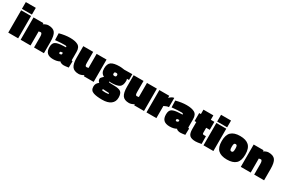

<svg xmlns="http://www.w3.org/2000/svg" viewBox="136 -2116 5566 3762"><g transform="rotate(30 2919.5 -235.0)"><path d="M28 0V-505H252V0ZM27 -537V-690H253V-537Z M532 0H308V-505H531V-479Q594 -518 641 -518Q749 -518 792 -459.5Q835 -401 835 -253V0H611V-238Q611 -325 575 -325L532 -318Z M1376 -342V-152Q1385 -145 1400 -141L1397 1Q1319 13 1290 13Q1261 13 1237 4.5Q1213 -4 1205 -13L1197 -22Q1135 13 1046.5 13Q958 13 913 -27.5Q868 -68 868 -158Q868 -248 919 -278.5Q970 -309 1080 -313L1152 -316V-325Q1152 -344 1110 -344Q1019 -344 928 -334L895 -331L890 -483Q1022 -518 1131 -518Q1245 -518 1308 -484Q1376 -448 1376 -342ZM1114 -141Q1133 -141 1152 -156V-193L1118 -191Q1092 -189 1092 -165Q1092 -141 1114 -141Z M1736 -505H1960V0H1738V-24Q1674 13 1624 13Q1518 13 1476 -48.5Q1434 -110 1434 -244V-505H1658V-259Q1658 -214 1666 -197Q1674 -180 1692 -180L1736 -186Z M2080 196Q2000 170 2000 81Q2000 45 2014 17Q2028 -11 2064 -39Q2028 -64 2028 -114Q2028 -125 2042.5 -143.5Q2057 -162 2072 -174L2086 -187Q2005 -225 2005 -331Q2005 -437 2062.5 -477.5Q2120 -518 2253 -518Q2286 -518 2340 -510L2356 -507L2541 -510V-379H2494Q2503 -354 2503 -338Q2503 -230 2448 -193.5Q2393 -157 2261 -157Q2241 -157 2223 -160Q2219 -154 2219 -148Q2219 -138 2337 -138Q2455 -138 2496.5 -103Q2538 -68 2538 24.5Q2538 117 2470 168.5Q2402 220 2276 220Q2150 220 2080 196ZM2183 53Q2183 66 2259 66Q2335 66 2335 50Q2335 40 2322 37.5Q2309 35 2269 35L2192 31Q2183 36 2183 53ZM2224 -311Q2233 -303 2254 -303Q2275 -303 2284 -311Q2293 -319 2293 -339Q2293 -359 2284 -367Q2275 -375 2254 -375Q2233 -375 2224 -367Q2215 -359 2215 -339Q2215 -319 2224 -311Z M2875 -505H3099V0H2877V-24Q2813 13 2763 13Q2657 13 2615 -48.5Q2573 -110 2573 -244V-505H2797V-259Q2797 -214 2805 -197Q2813 -180 2831 -180L2875 -186Z M3379 0H3155V-505H3379V-458Q3442 -518 3485 -518V-310Q3451 -310 3397 -283L3379 -274Z M4013 -342V-152Q4022 -145 4037 -141L4034 1Q3956 13 3927 13Q3898 13 3874 4.5Q3850 -4 3842 -13L3834 -22Q3772 13 3683.5 13Q3595 13 3550 -27.5Q3505 -68 3505 -158Q3505 -248 3556 -278.5Q3607 -309 3717 -313L3789 -316V-325Q3789 -344 3747 -344Q3656 -344 3565 -334L3532 -331L3527 -483Q3659 -518 3768 -518Q3882 -518 3945 -484Q4013 -448 4013 -342ZM3751 -141Q3770 -141 3789 -156V-193L3755 -191Q3729 -189 3729 -165Q3729 -141 3751 -141Z M4319 -324V-220Q4319 -195 4325.5 -186.5Q4332 -178 4352 -178L4397 -179L4400 -5Q4314 13 4268 13Q4175 13 4135 -25.5Q4095 -64 4095 -168V-324H4056V-505H4095V-605H4319V-505H4400V-324Z M4445 0V-505H4669V0ZM4444 -537V-690H4670V-537Z M4778.5 -455.5Q4845 -518 4979 -518Q5113 -518 5179.5 -455.5Q5246 -393 5246 -252Q5246 -111 5179.5 -49Q5113 13 4979 13Q4845 13 4778.5 -49Q4712 -111 4712 -252Q4712 -393 4778.5 -455.5ZM4947 -186Q4956 -168 4979 -168Q5002 -168 5011 -186Q5020 -204 5020 -252.5Q5020 -301 5011 -319Q5002 -337 4979 -337Q4956 -337 4947 -319Q4938 -301 4938 -252.5Q4938 -204 4947 -186Z M5513 0H5289V-505H5512V-479Q5575 -518 5622 -518Q5730 -518 5773 -459.5Q5816 -401 5816 -253V0H5592V-238Q5592 -325 5556 -325L5513 -318Z"/></g></svg>

Font: Titillium Web
Style: Black
Weight: 900
Version: Version 1.001;PS 35.000;hotconv 1.0.70;makeotf.lib2.5.55311